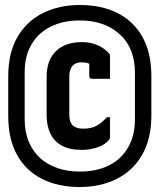

<svg xmlns="http://www.w3.org/2000/svg" viewBox="-20 -735 640 770"><path d="M300 -715Q387 -715 451.5 -682.5Q516 -650 551.5 -586.5Q587 -523 587 -429V-272Q587 -178 550 -114Q513 -50 448 -17.5Q383 15 300 15Q213 15 148.5 -17.5Q84 -50 48.5 -113.5Q13 -177 13 -271V-428Q13 -523 50 -586.5Q87 -650 152 -682.5Q217 -715 300 -715ZM300 -653Q232 -653 182 -627.5Q132 -602 105.5 -555.5Q79 -509 79 -446V-255Q79 -206 95.5 -166.5Q112 -127 143 -99Q172 -74 211.5 -60.5Q251 -47 300 -47Q369 -47 418.5 -72.5Q468 -98 494.5 -145Q521 -192 521 -254V-445Q521 -495 504.5 -534.5Q488 -574 456 -601Q428 -626 388.5 -639.5Q349 -653 300 -653ZM308 -566Q344 -566 371 -554Q398 -542 416 -522Q419 -519 420 -517Q421 -515 421 -511Q421 -488 421 -465Q421 -442 421 -419Q403 -419 385 -419Q367 -419 349 -419Q343 -419 340.5 -422Q338 -425 338 -430Q338 -450 338 -470Q338 -490 338 -509L355 -466Q345 -477 334 -481Q323 -485 308 -485Q291 -485 280 -478.5Q269 -472 263.5 -459Q258 -446 258 -428V-277Q258 -261 261 -250.5Q264 -240 271 -233Q278 -226 288.5 -222.5Q299 -219 314 -219Q346 -219 367 -230.5Q388 -242 409 -265H421Q421 -245 421 -225Q421 -205 421 -185Q421 -181 420 -179Q419 -177 417 -174Q402 -155 372 -144.5Q342 -134 307 -134Q259 -134 228 -151Q197 -168 182 -199.5Q167 -231 167 -273V-427Q167 -493 204 -529.5Q241 -566 308 -566Z"/></svg>

Font: Recursive Monospace ExtraBold
Style: Regular
Weight: 800
Version: Version 1.047